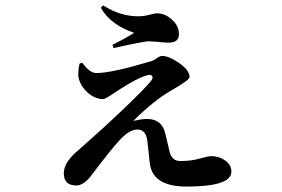

<svg xmlns="http://www.w3.org/2000/svg" viewBox="-20 -636 1040 707"><path d="M283 -405Q310 -367 335 -367Q391 -367 538 -411Q545 -413 558 -422Q569 -430 577 -430Q602 -430 638 -405Q678 -378 678 -352Q678 -342 616 -306Q548 -268 471 -191Q504 -198 521 -198Q577 -198 589 -143L606 -71Q616 -43 644 -43Q684 -43 715 -52Q747 -61 756 -61Q787 -61 809 -45Q832 -29 832 -4Q832 51 667 51Q544 51 532 -32Q530 -45 527 -78L522 -121Q516 -159 486 -159Q455 -159 417 -116Q393 -91 320 5Q290 47 261 47Q215 47 215 2Q215 -34 256 -72L319 -128Q364 -168 384 -187Q493 -288 533 -334Q546 -349 540 -356Q535 -364 516 -357Q485 -348 421 -307Q368 -271 360 -271Q331 -271 304 -294Q281 -314 272 -340Q264 -363 273 -402ZM351 -608 360 -616Q423 -576 489 -576Q510 -576 532 -582Q553 -587 557 -587Q588 -587 613 -564Q639 -541 639 -510Q639 -479 601 -479Q585 -479 560 -482Q536 -484 528 -484Q511 -484 398 -459L394 -471Q435 -491 474 -515Q386 -545 351 -608Z"/></svg>

Font: Source Han Serif JP
Style: Bold
Weight: 700
Designer: Ryoko NISHIZUKA  (kana & ideographs); Frank Grießhammer (Latin, Greek & Cyrillic); Wenlong ZHANG  (bopomofo); Sandoll Co
Foundry: Adobe Systems Incorporated
Version: Version 1.000;PS 1;hotconv 16.6.53;makeotf.lib2.5.65590